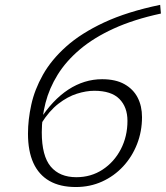

<svg xmlns="http://www.w3.org/2000/svg" viewBox="-20 -742 667 772"><path d="M624 -722.5 627 -687.5Q518 -664 437.5 -627.2Q357 -590.5 301.2 -543.2Q245.5 -496 211.8 -441.5Q178 -387 163 -328.2Q148 -269.5 148 -210Q148 -115 184 -72.2Q220 -29.5 287 -29.5Q346 -29.5 392.5 -60Q439 -90.5 465.8 -142Q492.5 -193.5 492.5 -256Q492.5 -311.5 460 -344.2Q427.5 -377 359 -377Q326.5 -377 289.2 -365.2Q252 -353.5 215 -325Q178 -296.5 146 -245.5L138.5 -257.5Q164.5 -299 193.8 -330Q223 -361 254.8 -381.8Q286.5 -402.5 320.5 -413Q354.5 -423.5 390.5 -423.5Q445 -423.5 480.5 -403.5Q516 -383.5 533.5 -349.5Q551 -315.5 551 -271Q551 -213.5 531 -162.5Q511 -111.5 475 -72.8Q439 -34 390.5 -12Q342 10 285 10Q221.5 10 178.8 -14.5Q136 -39 114.2 -86.8Q92.5 -134.5 92.5 -204.5Q92.5 -260.5 105.8 -321Q119 -381.5 152.5 -441.2Q186 -501 246 -554.8Q306 -608.5 398.8 -651.8Q491.5 -695 624 -722.5Z"/></svg>

Font: Newsreader 9pt Light
Style: Italic
Weight: 300
Italic angle: -17°
Designer: Hugues Gentile
Foundry: Production Type
Version: Version 1.003